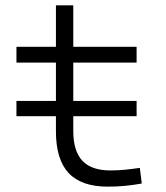

<svg xmlns="http://www.w3.org/2000/svg" viewBox="-20 -694 626 724"><path d="M42 -255.9V-313.5H190.9V-458H42V-517.6H190.9V-673.8H256.3V-517.6H495.1V-458H256.3V-313.5H495.1V-255.9H256.3V-200.2Q256.3 -124.5 290.5 -87.9Q324.7 -51.3 396.5 -51.3Q424.8 -51.3 451.4 -54Q478 -56.6 507.3 -61L514.6 -2Q481.9 3.9 451.7 6.8Q421.4 9.8 386.7 9.8Q286.6 9.8 238.8 -41.5Q190.9 -92.8 190.9 -198.7V-255.9Z"/></svg>

Font: Cascadia Code NF Light
Style: Regular
Weight: 300
Monospace: yes
Designer: Aaron Bell
Foundry: Saja Typeworks
Version: Version 2404.023; ttfautohint (v1.8.4)